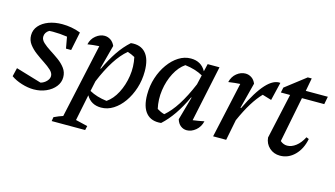

<svg xmlns="http://www.w3.org/2000/svg" viewBox="-87 -874 2376 1363"><g transform="rotate(15 1101.5 -193.0)"><path d="M4 -44 19 -107 207 -51Q232 -58 249.5 -76.5Q267 -95 267 -115Q267 -137 245.5 -157Q224 -177 192.5 -197.5Q161 -218 129.5 -241.5Q98 -265 76.5 -293.5Q55 -322 55 -359Q55 -399 81 -429Q107 -459 151 -475.5Q195 -492 250 -492Q283 -492 317.5 -486Q352 -480 385 -467L357 -331H319L304 -415Q252 -423 198 -423Q185 -423 172 -422Q141 -403 141 -371Q141 -349 162.5 -329Q184 -309 215.5 -289Q247 -269 279 -246Q311 -223 332 -194.5Q353 -166 353 -129Q353 -91 328.5 -60Q304 -29 262.5 -10.5Q221 8 171 8Q129 8 82.5 -6.5Q36 -21 4 -44Z M354 192 359 162Q397 144 424 136L543 -409Q520 -408 499 -405.5Q478 -403 458 -400Q467 -441 497.5 -465.5Q528 -490 561 -490Q585 -490 605.5 -476.5Q626 -463 638 -436L591 -259L595 -257Q630 -332 668.5 -389Q707 -446 754 -488Q824 -496 862.5 -453Q901 -410 901 -319Q901 -254 882 -195Q863 -136 830.5 -90Q798 -44 756 -17.5Q714 9 667 9Q593 9 558 -52L519 140L607 161L600 192ZM565 -86Q619 -56 693 -47Q737 -77 767 -134.5Q797 -192 807.5 -261.5Q818 -331 803 -399Q790 -406 776.5 -412Q763 -418 749 -422Q658 -347 581 -161Z M1108 4Q1037 12 998.5 -31.5Q960 -75 960 -166Q960 -231 979 -289.5Q998 -348 1031 -394Q1064 -440 1106 -466.5Q1148 -493 1195 -493Q1271 -493 1306 -429L1319 -485H1406L1319 -73Q1339 -76 1359.5 -79Q1380 -82 1402 -87Q1392 -44 1361 -18.5Q1330 7 1296 7Q1271 7 1251 -8.5Q1231 -24 1222 -54L1270 -225L1267 -227Q1232 -152 1193 -95Q1154 -38 1108 4ZM1059 -86Q1072 -78 1085 -72Q1098 -66 1113 -62Q1204 -138 1283 -327L1299 -397Q1244 -428 1168 -437Q1124 -407 1094 -349.5Q1064 -292 1054 -222.5Q1044 -153 1059 -86Z M1489 0 1579 -409Q1560 -408 1540 -406Q1520 -404 1493 -400Q1503 -442 1533 -466Q1563 -490 1597 -490Q1621 -490 1641.5 -476.5Q1662 -463 1673 -436L1624 -246L1629 -245Q1692 -377 1747 -436.5Q1802 -496 1852 -490L1820 -356L1753 -376Q1718 -340 1684 -285.5Q1650 -231 1615 -152L1585 0Z M1982 10Q1936 10 1904 -19Q1872 -48 1868 -93L1941 -425H1873L1881 -463L2030 -578H2059L2041 -482H2203L2192 -425H2028L1962 -92Q1985 -72 2013 -72Q2045 -72 2076.5 -96Q2108 -120 2131 -165L2150 -157Q2135 -81 2089 -35.5Q2043 10 1982 10Z"/></g></svg>

Font: Piazzolla Medium
Style: Italic
Weight: 500
Italic angle: -11.3°
Designer: Juan Pablo del Peral
Foundry: Huerta Tipografica
Version: Version 1.330